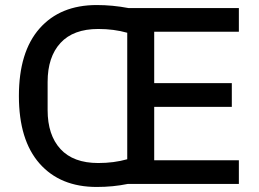

<svg xmlns="http://www.w3.org/2000/svg" viewBox="-20 -730 1029 762"><path d="M364 12Q219 12 137 -81Q55 -174 55 -349Q55 -524 137 -617Q219 -710 364 -710Q427 -710 490 -698H928V-604H592V-400H900V-306H592V-94H928V0H487Q429 12 364 12ZM370 -83Q432 -83 485 -98V-600Q432 -615 370 -615Q271 -615 220 -559.5Q169 -504 169 -405V-293Q169 -194 220 -138.5Q271 -83 370 -83Z"/></svg>

Font: Anuphan Medium
Style: Regular
Weight: 500
Designer: Mike Abbink, Paul van der Laan, Pieter van Rosmalen, Mint Tantisuwanna
Foundry: Bold Monday; Cadson Demak
Version: Version 3.002;hotconv 1.0.109;makeotfexe 2.5.65596